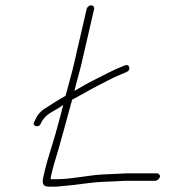

<svg xmlns="http://www.w3.org/2000/svg" viewBox="-20 -705 659 720"><path d="M163.2 -5H185.2C193.2 -5 202 -5.7 211.6 -7C262.7 -10.6 312.8 -20.6 364.3 -23L410.8 -25C425.6 -25.7 438.4 -26.3 449.2 -27H562.2C569.1 -27 578 -34.5 579.6 -41.5C581.2 -48.5 575.5 -55 568.7 -55H454.7C444.5 -54.3 431.4 -53.7 415.2 -53L369.8 -51C309.6 -48.3 251 -33 191.6 -33H169.6C169.7 -36.3 170.2 -39.7 170.9 -43L176.2 -66C177.9 -73.3 180.1 -81.3 182.8 -90C204.1 -159.2 229.2 -253.3 250.2 -330L250.4 -331C266.4 -339.7 282.8 -348.7 299.7 -358C328 -374.7 367.1 -393.7 394.2 -408C410.6 -416.8 430.5 -424.3 445.5 -431C456.8 -435.4 467.6 -440 464.5 -452.5C461.2 -465.7 450.2 -460.9 439.3 -456C403.4 -442 379 -428.2 342.7 -410C313.9 -396.2 285.9 -380.1 259 -364C265.6 -392.3 279.1 -437.8 286 -468L332.9 -671C334.7 -678.7 329.2 -685 321.6 -685C314.1 -685 306.7 -678.7 304.9 -671L258 -468C248.5 -426.7 236.9 -387.7 225.9 -346C203.9 -333.7 178.3 -317.3 159.4 -305C138 -292.3 124 -281.1 113.8 -259L108.3 -248C98.3 -232.3 125.7 -223.5 132.6 -241L138.2 -252C156.5 -282.3 189.2 -289.4 217 -312C210.2 -282.2 193.4 -222.3 187.2 -200C174.4 -154.5 158.2 -109.1 148.2 -66L142.9 -43C137.4 -19.1 139.1 -5 163.2 -5Z"/></svg>

Font: HoneyBee
Style: XLitIt
Weight: 200
Foundry: Cannot Into Space Fonts
Version: Version 0.89